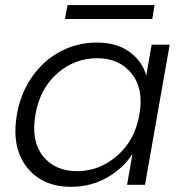

<svg xmlns="http://www.w3.org/2000/svg" viewBox="-20 -720 715 748"><path d="M45.9 -273.9Q60.5 -357.9 106 -422.1Q151.4 -486.3 216.8 -520.3Q282.2 -554.2 356.9 -554.2Q435.1 -554.2 484.6 -517.8Q534.2 -481.4 549.8 -425.8L570.8 -545.9H641.1L544.9 0H475.1L496.1 -121.1Q461.9 -65.4 398.2 -28.8Q334.5 7.8 256.8 7.8Q143.6 7.8 83.7 -69.8Q23.9 -147.5 45.9 -273.9ZM522.9 -272.9Q541 -372.6 493.2 -432.9Q445.3 -493.2 358.9 -493.2Q271 -493.2 203.4 -434.3Q135.7 -375.5 118.2 -273.9Q100.1 -172.9 146.5 -113Q192.9 -53.2 280.8 -53.2Q367.2 -53.2 436.3 -113.3Q505.4 -173.3 522.9 -272.9ZM232.9 -646 243.2 -700.2H582L573.2 -646Z"/></svg>

Font: SVN-Poppins Light
Style: Italic
Weight: 300
Italic angle: -10°
Designer: Ninad Kale (Devanagari), Jonny Pinhorn (Latin)
Foundry: Indian Type Foundry
Version: Version 3.002 2017